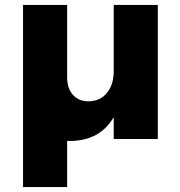

<svg xmlns="http://www.w3.org/2000/svg" viewBox="-20 -561 725 775"><path d="M439 -541H617V0H439V-88Q384 6 266 8H251V194H73V-541H251V-250Q251 -204 274.5 -178Q298 -152 338 -152Q385 -153 412 -186.5Q439 -220 439 -274Z"/></svg>

Font: Montserrat arm
Style: Bold
Weight: 700
Designer: Julieta Ulanovsky
Foundry: Julieta Ulanovsky
Version: Version 6.000;PS 006.000;hotconv 1.0.88;makeotf.lib2.5.64775